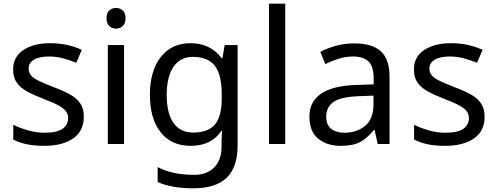

<svg xmlns="http://www.w3.org/2000/svg" viewBox="-20 -780 2690 1040"><path d="M434 -148Q434 -70 376 -30Q318 10 220 10Q164 10 123.5 1Q83 -8 52 -24V-104Q84 -88 129.5 -74.5Q175 -61 222 -61Q289 -61 319 -82.5Q349 -104 349 -140Q349 -160 338 -176Q327 -192 298.5 -208Q270 -224 217 -244Q165 -264 128 -284Q91 -304 71 -332Q51 -360 51 -404Q51 -472 106.5 -509Q162 -546 252 -546Q301 -546 343.5 -536.5Q386 -527 423 -510L393 -440Q359 -454 322 -464Q285 -474 246 -474Q192 -474 163.5 -456.5Q135 -439 135 -409Q135 -387 148 -371.5Q161 -356 191.5 -341.5Q222 -327 273 -307Q324 -288 360 -268Q396 -248 415 -219.5Q434 -191 434 -148Z M609 -737Q629 -737 644.5 -723.5Q660 -710 660 -681Q660 -653 644.5 -639Q629 -625 609 -625Q587 -625 572 -639Q557 -653 557 -681Q557 -710 572 -723.5Q587 -737 609 -737ZM652 -536V0H564V-536Z M1012 -546Q1065 -546 1107.5 -526Q1150 -506 1180 -465H1185L1197 -536H1267V9Q1267 124 1208.5 182Q1150 240 1027 240Q909 240 834 206V125Q913 167 1032 167Q1101 167 1140.5 126.5Q1180 86 1180 16V-5Q1180 -17 1181 -39.5Q1182 -62 1183 -71H1179Q1125 10 1013 10Q909 10 850.5 -63Q792 -136 792 -267Q792 -395 850.5 -470.5Q909 -546 1012 -546ZM1024 -472Q957 -472 920 -418.5Q883 -365 883 -266Q883 -167 919.5 -114.5Q956 -62 1026 -62Q1107 -62 1144 -105.5Q1181 -149 1181 -246V-267Q1181 -377 1143 -424.5Q1105 -472 1024 -472Z M1525 0H1437V-760H1525Z M1898 -545Q1996 -545 2043 -502Q2090 -459 2090 -365V0H2026L2009 -76H2005Q1970 -32 1931.5 -11Q1893 10 1825 10Q1752 10 1704 -28.5Q1656 -67 1656 -149Q1656 -229 1719 -272.5Q1782 -316 1913 -320L2004 -323V-355Q2004 -422 1975 -448Q1946 -474 1893 -474Q1851 -474 1813 -461.5Q1775 -449 1742 -433L1715 -499Q1750 -518 1798 -531.5Q1846 -545 1898 -545ZM1924 -259Q1824 -255 1785.5 -227Q1747 -199 1747 -148Q1747 -103 1774.5 -82Q1802 -61 1845 -61Q1913 -61 1958 -98.5Q2003 -136 2003 -214V-262Z M2605 -148Q2605 -70 2547 -30Q2489 10 2391 10Q2335 10 2294.5 1Q2254 -8 2223 -24V-104Q2255 -88 2300.5 -74.5Q2346 -61 2393 -61Q2460 -61 2490 -82.5Q2520 -104 2520 -140Q2520 -160 2509 -176Q2498 -192 2469.5 -208Q2441 -224 2388 -244Q2336 -264 2299 -284Q2262 -304 2242 -332Q2222 -360 2222 -404Q2222 -472 2277.5 -509Q2333 -546 2423 -546Q2472 -546 2514.5 -536.5Q2557 -527 2594 -510L2564 -440Q2530 -454 2493 -464Q2456 -474 2417 -474Q2363 -474 2334.5 -456.5Q2306 -439 2306 -409Q2306 -387 2319 -371.5Q2332 -356 2362.5 -341.5Q2393 -327 2444 -307Q2495 -288 2531 -268Q2567 -248 2586 -219.5Q2605 -191 2605 -148Z"/></svg>

Font: Noto Sans Thai Looped
Style: Regular
Weight: 400
Designer: Sasikarn Vongin, Ben Mitchell
Foundry: The Fontpad Ltd
Version: Version 1.001; ttfautohint (v1.8.4.7-5d5b)